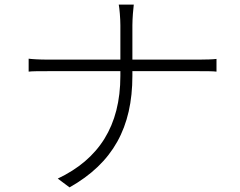

<svg xmlns="http://www.w3.org/2000/svg" viewBox="-20 -784 1040 831"><path d="M104 -530V-474C118 -476 152 -476 187 -476H501V-456C501 -238 407 -95 230 -11L281 27C469 -79 553 -233 553 -456V-476H842C868 -476 904 -476 917 -474V-529C904 -527 869 -526 843 -526H553V-675C553 -703 557 -750 559 -764H494C497 -750 501 -704 501 -675V-526H185C152 -526 118 -528 104 -530Z"/></svg>

Font: Noto Sans KR Light
Style: Regular
Weight: 300
Designer: Ryoko NISHIZUKA 西塚涼子 (kana, bopomofo & ideographs); Paul D. Hunt (Latin, Greek & Cyrillic); Sandoll Communications 산돌커뮤니
Foundry: Adobe
Version: Version 2.004;hotconv 1.0.118;makeotfexe 2.5.65603